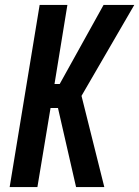

<svg xmlns="http://www.w3.org/2000/svg" viewBox="-20 -755 562 775"><path d="M19 0 140 -735H252L200 -416H221L398 -735H522L309 -368L401 0H287L214 -319H184L131 0Z"/></svg>

Font: Iosevka Term Curly
Style: Bold Italic
Weight: 700
Italic angle: -9°
Designer: Belleve Invis
Foundry: Belleve Invis
Version: Version 32.3.0